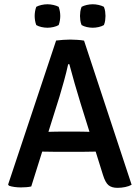

<svg xmlns="http://www.w3.org/2000/svg" viewBox="-20 -873 656 900"><path d="M243 -683Q257 -685 276.2 -686.2Q295.5 -687.5 309.5 -687.5Q323 -687.5 342.5 -686.2Q362 -685 374 -682.5L597 -7Q585 0 566.8 3.8Q548.5 7.5 530.5 7.5Q503.5 7.5 488.5 -5Q473.5 -17.5 462.5 -53.5L358 -387.5Q344.5 -431 330.2 -480.8Q316 -530.5 305 -572H299.5Q292 -537 280 -493.5Q268 -450 259 -420.5L126.5 1Q116 3.5 103.2 4.5Q90.5 5.5 77.5 5.5Q63 5.5 48 3.5Q33 1.5 22 -2.5L18 -8ZM233.5 -161.5Q228.5 -161.5 215 -161.8Q201.5 -162 187.8 -162.2Q174 -162.5 169 -162.5H114.5L150 -255H198Q203 -255 215.2 -255.2Q227.5 -255.5 239.5 -255.8Q251.5 -256 256 -256H352Q357 -256 369.2 -255.8Q381.5 -255.5 394 -255.2Q406.5 -255 411.5 -255H460.5L491 -162.5H436.5Q431.5 -162.5 417.5 -162.2Q403.5 -162 390 -161.8Q376.5 -161.5 371.5 -161.5ZM415 -743Q401 -743 386.8 -746.2Q372.5 -749.5 362.5 -755.5Q358 -766 356.5 -777.5Q355 -789 355 -798Q355 -807.5 356.5 -818.8Q358 -830 362.5 -841Q372.5 -846.5 386.8 -849.8Q401 -853 415 -853Q428 -853 442.5 -849.8Q457 -846.5 467 -841Q471.5 -830 473 -818.8Q474.5 -807.5 474.5 -798Q474.5 -789 473 -777.5Q471.5 -766 467 -755.5Q457 -749.5 442.5 -746.2Q428 -743 415 -743ZM202.5 -743Q189 -743 174.5 -746.2Q160 -749.5 150 -755.5Q146 -766 144.2 -777.5Q142.5 -789 142.5 -798Q142.5 -807.5 144.2 -818.8Q146 -830 150 -841Q160 -846.5 174.5 -849.8Q189 -853 202.5 -853Q215.5 -853 230.2 -849.8Q245 -846.5 255 -841Q259 -830 260.8 -818.8Q262.5 -807.5 262.5 -798Q262.5 -789 260.8 -777.5Q259 -766 255 -755.5Q245 -749.5 230.2 -746.2Q215.5 -743 202.5 -743Z"/></svg>

Font: Signika Negative Light Medium
Style: Regular
Weight: 500
Version: Version 2.001